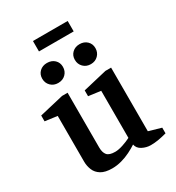

<svg xmlns="http://www.w3.org/2000/svg" viewBox="-204 -984 1021 1116"><g transform="rotate(-30 306.0 -426.0)"><path d="M220 10Q173 10 146 -6.5Q119 -23 108 -50Q97 -77 97 -106V-413L15 -424V-463L177 -501H214V-133Q214 -100 228.5 -82.5Q243 -65 283 -65Q305 -65 335.5 -75Q366 -85 389 -97V-413L307 -424V-463L468 -501H506V-74L589 -50V-12Q555 -3 530.5 1Q506 5 481 5Q452 5 425 -9Q398 -23 393 -50Q372 -36 343 -21.5Q314 -7 282.5 1.5Q251 10 220 10ZM196 -577Q166 -577 146.5 -596.5Q127 -616 127 -645Q127 -674 146.5 -692.5Q166 -711 196 -711Q227 -711 246.5 -692.5Q266 -674 266 -645Q266 -616 246.5 -596.5Q227 -577 196 -577ZM415 -577Q385 -577 365.5 -596.5Q346 -616 346 -645Q346 -674 365.5 -692.5Q385 -711 415 -711Q445 -711 464.5 -692.5Q484 -674 484 -645Q484 -616 464.5 -596.5Q445 -577 415 -577ZM190 -792V-862H423V-792Z"/></g></svg>

Font: Manuale SemiBold
Style: Regular
Weight: 600
Version: Version 1.002